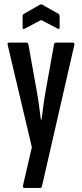

<svg xmlns="http://www.w3.org/2000/svg" viewBox="-20 -688 382 892"><path d="M93 185Q85 185 87 173L128 -4L16 -478Q13 -490 21 -490H102Q111 -490 112 -481L150 -269Q156 -237 161 -200.5Q166 -164 170 -132H173Q177 -164 182 -201Q187 -238 193 -270L231 -482Q232 -490 240 -490H319Q323 -490 325 -487Q327 -484 325 -478L175 177Q174 185 166 185ZM95 -555Q85 -550 85 -560V-611Q85 -620 90 -623L165 -666Q171 -669 177 -666L253 -623Q257 -620 257 -611V-560Q257 -551 248 -555L171 -595Z"/></svg>

Font: Sofia Sans Extra Condensed SemiBold
Style: Regular
Weight: 600
Designer: Botio Nikoltchev, Ani Petrova
Foundry: lettersoup
Version: Version 4.101